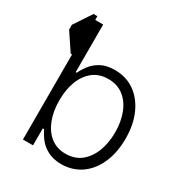

<svg xmlns="http://www.w3.org/2000/svg" viewBox="-180 -869 929 1000"><g transform="rotate(30 285.0 -369.0)"><path d="M90.8 -750H113.8V-511.7H90.8L21 -616.2V-645ZM134.8 -441.4H168Q179.2 -465.8 199 -491.7Q218.8 -517.6 251.7 -535.4Q284.7 -553.2 334.5 -553.2Q401.9 -553.2 452.4 -517.8Q502.9 -482.4 531.5 -418.9Q560.1 -355.5 560.1 -271.5Q560.1 -187 531.7 -123Q503.4 -59.1 452.9 -23.9Q402.3 11.2 335.4 11.7Q286.1 11.2 252.7 -6.6Q219.2 -24.4 199.2 -50.5Q179.2 -76.7 168 -101.6H134.8ZM496.6 -272Q496.6 -335 477.3 -385.5Q458 -436 420.4 -465.8Q382.8 -495.6 327.6 -495.6Q274.4 -495.6 237.3 -466.8Q200.2 -438 180.7 -387.9Q161.1 -337.9 161.1 -272Q161.1 -206.5 180.9 -155.5Q200.7 -104.5 237.8 -75.4Q274.9 -46.4 327.6 -46.4Q382.3 -46.4 419.9 -76.4Q457.5 -106.4 477.1 -157.7Q496.6 -209 496.6 -272ZM99.1 -727.5H161.6V-412.6L141.1 -276.4L159.7 -113.8V0H99.1Z"/></g></svg>

Font: Inter Tight Light
Style: Regular
Weight: 300
Designer: Rasmus Andersson
Foundry: rsms
Version: Version 3.004